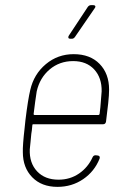

<svg xmlns="http://www.w3.org/2000/svg" viewBox="-20 -720 485 748"><path d="M341 -108Q345 -116 354 -115L362 -114Q371 -112 368 -102Q348 -52 304 -22Q260 8 204 8Q142 8 105.5 -29.5Q69 -67 69 -127Q68 -153 76 -222L79 -251Q89 -333 98 -370Q112 -431 158.5 -470Q205 -509 267 -509Q331 -509 368 -471Q405 -433 405 -371Q405 -350 401.5 -317.5Q398 -285 393 -246Q391 -236 382 -236H110Q106 -236 106 -232Q104 -208 102 -199Q101 -183 99 -167.5Q97 -152 96 -138Q94 -85 124.5 -52.5Q155 -20 208 -20Q253 -20 288 -44Q323 -68 341 -108ZM123 -364 117 -323 111 -276Q111 -272 115 -272H363Q367 -272 368 -276L371 -302L376 -364Q377 -417 347 -449.5Q317 -482 265 -482Q212 -482 173.5 -449.5Q135 -417 123 -364ZM248 -581 322 -693Q327 -700 335 -700H343Q349 -700 351 -696.5Q353 -693 349 -688L272 -576Q267 -569 260 -569H254Q248 -569 246.5 -572.5Q245 -576 248 -581Z"/></svg>

Font: Barlow Semi Condensed Thin
Style: Italic
Weight: 250
Width: 4
Italic angle: -7°
Designer: Jeremy Tribby
Foundry: Tribby Type
Version: Version 1.408